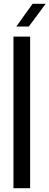

<svg xmlns="http://www.w3.org/2000/svg" viewBox="-20 -993 261 1013"><path d="M51 0V-800H139V0ZM66 -853 152 -973H221L132 -853Z"/></svg>

Font: Big Shoulders Text Medium
Style: Regular
Weight: 500
Designer: Patric King
Foundry: XO Type Co
Version: Version 1.000; ttfautohint (v1.8.2)